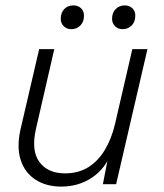

<svg xmlns="http://www.w3.org/2000/svg" viewBox="-20 -682 606 711"><path d="M207 9Q152 9 112.5 -16Q73 -41 57 -88.5Q41 -136 56 -203L125 -500H181L113 -204Q95 -124 126 -82Q157 -40 221 -40Q270 -40 306.5 -62.5Q343 -85 368 -126.5Q393 -168 406 -223L470 -500H526L410 0H361L385 -123L393 -119Q371 -58 321 -24.5Q271 9 207 9ZM434 -574Q417 -574 406 -585Q395 -596 395 -612Q395 -635 408.5 -648.5Q422 -662 442 -662Q459 -662 470 -651.5Q481 -641 481 -624Q481 -601 467.5 -587.5Q454 -574 434 -574ZM244 -574Q227 -574 216 -585Q205 -596 205 -612Q205 -635 218 -648.5Q231 -662 252 -662Q269 -662 280 -651.5Q291 -641 291 -624Q291 -601 277.5 -587.5Q264 -574 244 -574Z"/></svg>

Font: Kantumruy Pro Light
Style: Italic
Weight: 300
Italic angle: -13°
Version: Version 1.002